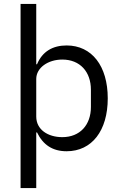

<svg xmlns="http://www.w3.org/2000/svg" viewBox="-20 -760 620 980"><path d="M85 200H165V-84H169C200 -20 249 12 320 12C449 12 530 -93 530 -258C530 -423 449 -528 320 -528C249 -528 196 -497 169 -432H165V-740H85ZM298 -60C225 -60 165 -98 165 -165V-357C165 -414 225 -456 298 -456C388 -456 444 -394 444 -302V-214C444 -122 388 -60 298 -60Z"/></svg>

Font: IBM Plex Arabic
Style: Regular
Weight: 400
Designer: Mike Abbink, Paul van der Laan, Pieter van Rosmalen, Wael Morcos, Khajak Apelian
Foundry: Bold Monday
Version: Version 1.0